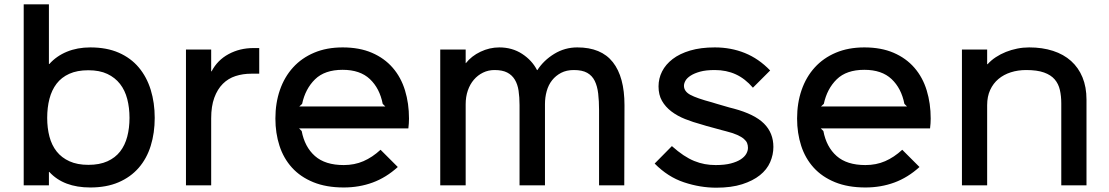

<svg xmlns="http://www.w3.org/2000/svg" viewBox="-20 -860 5147 891"><path d="M698 -313Q698 -243 679.5 -183.5Q661 -124 623.5 -81Q586 -38 530 -14Q474 10 399 10Q275 10 209 -62H207V0H90V-840H207V-563H209Q242 -600 290.5 -620Q339 -640 399 -640Q475 -640 531 -615.5Q587 -591 624 -547Q661 -503 679.5 -443Q698 -383 698 -313ZM581 -313Q581 -360 570.5 -400.5Q560 -441 537 -470.5Q514 -500 478 -517Q442 -534 390 -534Q338 -534 301.5 -517.5Q265 -501 242.5 -471.5Q220 -442 209.5 -401.5Q199 -361 199 -313Q199 -266 209.5 -226Q220 -186 243 -157Q266 -128 302.5 -111.5Q339 -95 390 -95Q442 -95 478.5 -111.5Q515 -128 537.5 -157Q560 -186 570.5 -226Q581 -266 581 -313Z M1183 -518H1146Q1107 -518 1073 -507Q1039 -496 1014 -471Q989 -446 974.5 -406.5Q960 -367 960 -311V0H843V-630H960V-529H962Q989 -581 1041 -609Q1093 -637 1156 -637H1183Z M1878 -310Q1878 -288 1875 -264H1368L1380 -252Q1394 -178 1441.5 -136Q1489 -94 1575 -94Q1625 -94 1666.5 -112Q1708 -130 1746 -165L1826 -85Q1772 -36 1709.5 -13Q1647 10 1575 10Q1494 10 1434 -14.5Q1374 -39 1335 -82Q1296 -125 1277 -183.5Q1258 -242 1258 -310Q1258 -382 1279 -442.5Q1300 -503 1340 -547Q1380 -591 1438 -615.5Q1496 -640 1570 -640Q1648 -640 1706 -615Q1764 -590 1802.5 -545.5Q1841 -501 1859.5 -440.5Q1878 -380 1878 -310ZM1768 -366 1756 -378Q1742 -450 1696.5 -493Q1651 -536 1570 -536Q1487 -536 1442 -492Q1397 -448 1382 -378L1369 -366Z M2878 -372 2877 0H2760V-349Q2760 -391 2756 -425.5Q2752 -460 2740 -484.5Q2728 -509 2705 -522Q2682 -535 2643 -535Q2609 -535 2584 -522Q2559 -509 2542 -487.5Q2525 -466 2517 -437Q2509 -408 2509 -377V0H2391V-372Q2391 -409 2386.5 -439Q2382 -469 2369 -490.5Q2356 -512 2333.5 -523.5Q2311 -535 2275 -535Q2246 -535 2221.5 -523Q2197 -511 2179 -490Q2161 -469 2151 -440Q2141 -411 2141 -376V0H2023V-630H2141V-567H2142Q2168 -600 2210 -620Q2252 -640 2297 -640Q2357 -640 2403 -610Q2449 -580 2472 -535Q2474 -535 2474 -535Q2503 -580 2552 -610Q2601 -640 2659 -640Q2770 -640 2824 -571.5Q2878 -503 2878 -372Z M3569 -178Q3569 -142 3554 -107.5Q3539 -73 3506.5 -47Q3474 -21 3424 -5Q3374 11 3304 11Q3229 11 3154 -14Q3079 -39 3018 -101L3098 -182Q3126 -157 3151.5 -140Q3177 -123 3201.5 -113Q3226 -103 3250.5 -98.5Q3275 -94 3301 -94Q3343 -94 3371.5 -101.5Q3400 -109 3417.5 -120.5Q3435 -132 3443 -146Q3451 -160 3451 -174Q3451 -186 3447 -196Q3443 -206 3432 -215.5Q3421 -225 3401 -234Q3381 -243 3349 -251Q3344 -252 3328 -256.5Q3312 -261 3293.5 -266Q3275 -271 3258.5 -275.5Q3242 -280 3237 -282Q3196 -293 3159.5 -307.5Q3123 -322 3095.5 -343Q3068 -364 3052 -392Q3036 -420 3036 -459Q3036 -496 3052.5 -528.5Q3069 -561 3101.5 -586Q3134 -611 3183 -625.5Q3232 -640 3297 -640Q3372 -640 3436.5 -614Q3501 -588 3554 -533L3474 -453Q3438 -495 3394.5 -515Q3351 -535 3297 -535Q3256 -535 3229 -527.5Q3202 -520 3185 -509Q3168 -498 3161 -485.5Q3154 -473 3154 -462Q3154 -436 3183.5 -420Q3213 -404 3284 -385Q3289 -383 3303.5 -379Q3318 -375 3334.5 -370Q3351 -365 3365.5 -361Q3380 -357 3385 -356Q3482 -330 3525.5 -286.5Q3569 -243 3569 -178Z M4299 -310Q4299 -288 4296 -264H3789L3801 -252Q3815 -178 3862.5 -136Q3910 -94 3996 -94Q4046 -94 4087.5 -112Q4129 -130 4167 -165L4247 -85Q4193 -36 4130.5 -13Q4068 10 3996 10Q3915 10 3855 -14.5Q3795 -39 3756 -82Q3717 -125 3698 -183.5Q3679 -242 3679 -310Q3679 -382 3700 -442.5Q3721 -503 3761 -547Q3801 -591 3859 -615.5Q3917 -640 3991 -640Q4069 -640 4127 -615Q4185 -590 4223.5 -545.5Q4262 -501 4280.5 -440.5Q4299 -380 4299 -310ZM4189 -366 4177 -378Q4163 -450 4117.5 -493Q4072 -536 3991 -536Q3908 -536 3863 -492Q3818 -448 3803 -378L3790 -366Z M5022 -398V0H4905V-380Q4905 -414 4898.5 -442.5Q4892 -471 4874.5 -491.5Q4857 -512 4825 -523.5Q4793 -535 4742 -535Q4704 -535 4671 -524.5Q4638 -514 4613.5 -493.5Q4589 -473 4575 -442.5Q4561 -412 4561 -372V0H4444V-630H4561V-562H4563Q4579 -580 4601 -594.5Q4623 -609 4648 -619Q4673 -629 4700.5 -634.5Q4728 -640 4756 -640Q4817 -640 4866.5 -624Q4916 -608 4950.5 -577Q4985 -546 5003.5 -501Q5022 -456 5022 -398Z"/></svg>

Font: Sinkin Sans 500 Medium
Style: 500 Medium
Weight: 500
Designer: Keith Bates
Foundry: K-Type
Version: Sinkin Sans (version 1.0)  by Keith Bates   •   © 2014   www